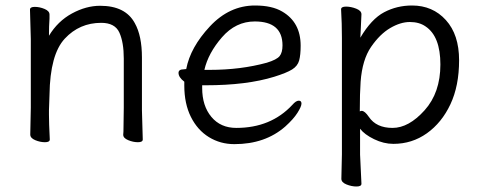

<svg xmlns="http://www.w3.org/2000/svg" viewBox="-20 -506 1743 698"><path d="M496 -105 499 1Q499 11 481.5 11Q464 11 446 3.5Q428 -4 428 -16V-17Q429 -25 429 -44L430 -115V-293Q430 -352 414 -387.5Q398 -423 348 -423Q269 -423 215.5 -365.5Q162 -308 160 -162Q159 -129 158 -105V-89Q158 -59 161 1Q161 11 143.5 11Q126 11 108 3.5Q90 -4 90 -17L92 -115V-364L89 -471Q89 -481 106.5 -481Q124 -481 142 -473.5Q160 -466 160 -453V-439Q158 -411 158 -376Q190 -429 241.5 -457Q293 -485 344 -485Q436 -485 470 -422Q496 -376 496 -297Z M743 -252Q855 -252 950 -278Q986 -289 996.5 -302Q1007 -315 1007 -341Q1007 -428 906 -428Q837 -428 787 -370.5Q737 -313 723 -252ZM648 -254 657 -255Q672 -334 743 -410Q814 -486 907 -486Q969 -486 1006 -464Q1073 -425 1073 -340Q1073 -306 1067.5 -286Q1062 -266 1042 -253.5Q1022 -241 977 -227Q877 -196 728 -196H715V-186Q715 -121 748.5 -81Q782 -41 839 -41Q965 -41 1043 -125Q1056 -140 1066 -140Q1076 -140 1076 -129.5Q1076 -119 1061.5 -96Q1047 -73 1017 -46Q944 18 832 18Q781 18 739.5 -7.5Q698 -33 674 -81Q650 -129 650 -195V-209Q629 -225 629 -241Q629 -254 648 -254Z M1288 -101Q1292 -103 1295 -103Q1306 -103 1321 -81Q1348 -41 1407 -41Q1466 -41 1523.5 -105Q1581 -169 1581 -271.5Q1581 -374 1527 -410Q1504 -426 1470 -426Q1436 -426 1398.5 -404Q1361 -382 1329 -335.5Q1297 -289 1291 -209Q1288 -167 1288 -101ZM1221 144 1223 55V-368Q1223 -421 1220 -472Q1220 -482 1238 -482Q1256 -482 1275 -474.5Q1294 -467 1294 -454Q1294 -448 1293 -432Q1292 -416 1291.5 -398.5Q1291 -381 1290 -369Q1330 -437 1376.5 -461.5Q1423 -486 1478 -486Q1553 -486 1601 -433Q1649 -380 1649 -287Q1649 -194 1617.5 -127Q1586 -60 1532 -21.5Q1478 17 1410 17Q1375 17 1340 0Q1305 -17 1289 -38V56L1294 162Q1294 172 1276 172Q1258 172 1239.5 164.5Q1221 157 1221 144Z"/></svg>

Font: LXGW WenKai
Style: Regular
Weight: 400
Designer: LXGW / Fontworks Inc.
Foundry: LXGW / Fontworks Inc.
Version: Version 1.520; June 14, 2025